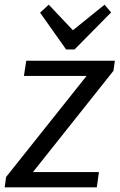

<svg xmlns="http://www.w3.org/2000/svg" viewBox="-29 -799 510 819"><path d="M-3 -44 368 -510 374 -475H73L83 -540H461L455 -497L83 -29L78 -65H393L384 0H-9ZM445 -746 289 -588H253L142 -745L179 -779L298 -653H261L417 -779Z"/></svg>

Font: Pathway Extreme SemiCondensed
Style: Italic
Weight: 400
Width: 4
Italic angle: -8°
Version: Version 1.001;gftools[0.9.26]